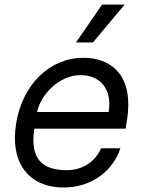

<svg xmlns="http://www.w3.org/2000/svg" viewBox="-20 -804 630 835"><path d="M257.8 11.4C379.6 11.4 471.9 -62.5 503.6 -159.1H419.7C393.8 -99.4 337 -63.9 270.6 -63.9C165.5 -63.9 109 -110.8 129.3 -244.3H526.3L532 -279.8C564.6 -483.3 457 -552.6 343 -552.6C195.7 -552.6 77.8 -436.1 50.4 -268.5C22.4 -100.9 100.5 11.4 257.8 11.4ZM141.3 -316.8C157.3 -394.2 238.6 -477.3 330.3 -477.3C421.5 -477.3 468.4 -409.1 452.4 -316.8ZM310.4 -619.3H384.2L522 -784.1H424Z"/></svg>

Font: Margiela Sans
Style: Italic
Weight: 400
Italic angle: -9.39999°
Designer: Stefan Endress, Andreas Faust
Version: Version 1.100;FEAKit 1.0